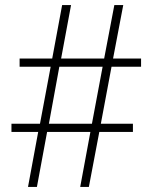

<svg xmlns="http://www.w3.org/2000/svg" viewBox="-20 -734 599 754"><path d="M90 0 130 -216H25V-248H137L179 -472H57V-504H185L224 -714H259L220 -504H389L429 -714H464L424 -504H534V-472H418L376 -248H502V-216H370L329 0H295L335 -216H165L125 0ZM172 -248H341L383 -472H213Z"/></svg>

Font: Noto Serif Thai ExtraLight
Style: Regular
Weight: 250
Version: Version 2.001